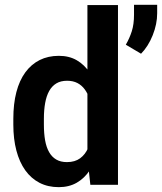

<svg xmlns="http://www.w3.org/2000/svg" viewBox="-20 -771 676 801"><path d="M344.7 -112.8V-750H472.2V0H356.9ZM35.6 -251V-275.4Q35.6 -337.9 48.3 -386.7Q61 -435.5 85.7 -469.2Q110.4 -502.9 145.5 -520.5Q180.7 -538.1 225.6 -538.1Q268.6 -538.1 300.5 -519.5Q332.5 -501 355.2 -466.6Q377.9 -432.1 391.4 -385.5Q404.8 -338.9 410.6 -282.2V-241.2Q404.8 -187 391.1 -141.1Q377.4 -95.2 355 -61.3Q332.5 -27.3 300.3 -8.8Q268.1 9.8 225.1 9.8Q180.2 9.8 145 -8.3Q109.9 -26.4 85.4 -60.5Q61 -94.7 48.3 -143.1Q35.6 -191.4 35.6 -251ZM163.1 -275.4V-251Q163.1 -214.4 168.2 -185.5Q173.3 -156.7 184.8 -136.5Q196.3 -116.2 214.6 -105.5Q232.9 -94.7 259.3 -94.7Q292.5 -94.7 314.2 -110.6Q335.9 -126.5 347.7 -154.1Q359.4 -181.6 362.8 -216.8V-306.2Q360.8 -334.5 353.5 -357.7Q346.2 -380.9 333.7 -397.9Q321.3 -415 303 -424.6Q284.7 -434.1 259.8 -434.1Q233.4 -434.1 215.1 -423.1Q196.8 -412.1 185.3 -391.6Q173.8 -371.1 168.5 -341.8Q163.1 -312.5 163.1 -275.4ZM635.7 -751V-715.3Q635.7 -670.9 617.2 -624.3Q598.6 -577.6 568.4 -546.9L504.9 -584.5Q520.5 -611.3 529.8 -640.6Q539.1 -669.9 539.1 -709.5V-751Z"/></svg>

Font: Roboto SemiCondensed SemiBold
Style: Regular
Weight: 600
Width: 4
Designer: Christian Robertson
Foundry: Google
Version: Version 3.009; 2024